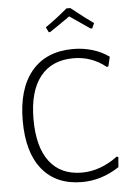

<svg xmlns="http://www.w3.org/2000/svg" viewBox="-58 -887 637 936"><g transform="rotate(-5 261.0 -419.0)"><path d="M493 -591 482 -544 474 -543Q404 -599 316 -599Q209 -599 152.5 -527Q96 -455 96 -319Q96 -183 151 -111.5Q206 -40 309 -40Q355 -40 400 -56.5Q445 -73 484 -103L492 -100L488 -51Q402 6 306 6Q180 6 111.5 -77.5Q43 -161 43 -316Q43 -473 114.5 -558.5Q186 -644 318 -644Q367 -644 412 -630.5Q457 -617 493 -591ZM195 -761Q248 -797 303 -844H322Q395 -786 431 -761L420 -736H412L313 -804Q265 -770 214 -736H207Z"/></g></svg>

Font: Luna Sans Light
Style: Regular
Weight: 300
Designer: Juan Pablo del Peral
Foundry: Huerta Tipografica
Version: Version 2.001; ttfautohint (v1.5)